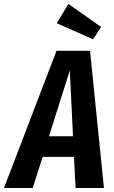

<svg xmlns="http://www.w3.org/2000/svg" viewBox="-63 -948 576 968"><path d="M310 -157H152L102 0H-43L222 -692H391L461 0H318ZM305 -261 289 -593 184 -261ZM447 -812 406 -750 223 -831 282 -928Z"/></svg>

Font: Fira Sans Compressed SemiBold
Style: Italic
Weight: 600
Width: 1
Italic angle: -8°
Designer: bBox Type GmbH & Carrois Corporate GbR & Edenspiekermann AG
Foundry: bBox Type GmbH & Carrois Corporate GbR & Edenspiekermann AG
Version: Version 4.301